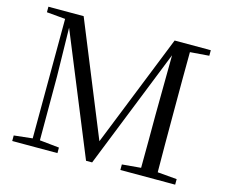

<svg xmlns="http://www.w3.org/2000/svg" viewBox="-102 -866 1179 1005"><g transform="rotate(15 487.5 -364.0)"><path d="M728 0H924V-30L819 -39C818 -137 818 -236 818 -337V-391C818 -491 818 -592 819 -690L922 -698V-728H726L482 -117L233 -728H42V-698L143 -689L141 -41L41 -30V0H286V-30L180 -41V-387L175 -650L441 0H474L733 -650L730 -325C730 -236 730 -137 729 -39L627 -30V0Z"/></g></svg>

Font: Source Han Serif KR
Style: Regular
Weight: 400
Designer: Ryoko NISHIZUKA 西塚涼子 (kana & ideographs); Frank Grießhammer (Latin, Greek & Cyrillic); Wenlong ZHANG 张文龙 (bopomofo); San
Foundry: Adobe
Version: Version 2.001;hotconv 1.1.0;makeotfexe 2.6.0